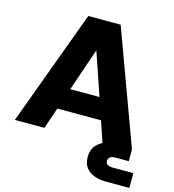

<svg xmlns="http://www.w3.org/2000/svg" viewBox="-130 -810 1022 1129"><g transform="rotate(15 381.0 -245.0)"><path d="M762 212H619Q582 212 550 201Q518 190 498 165Q478 140 478 97Q478 30 541 -2L498 -129H232L188 0H8L267 -702H464L718 -11V61H636Q597 61 593 91Q593 121 636 122H762ZM454 -259 365 -519 276 -259Z"/></g></svg>

Font: Ulagadi Sans
Style: Bold
Weight: 700
Designer: Ninad Kale (Devanagari), Jonny Pinhorn (Latin)
Foundry: Indian Type Foundry
Version: Version 3.01;March 29, 2020;FontCreator 12.0.0.2522 64-bit; 